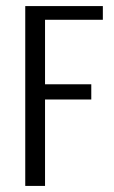

<svg xmlns="http://www.w3.org/2000/svg" viewBox="-20 -611 374 631"><path d="M63 0V-591H318V-546H128V-334H280V-284H128V0Z"/></svg>

Font: Alumni Sans
Style: Regular
Weight: 400
Designer: Robert E. Leuschke
Foundry: Robert E. Leuschke
Version: Version 1.018